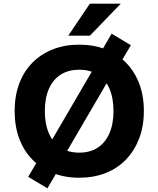

<svg xmlns="http://www.w3.org/2000/svg" viewBox="-20 -960 865 1049"><path d="M413 11Q333 11 268 -15Q203 -41 156.5 -88.5Q110 -136 85 -203Q60 -270 60 -353Q60 -436 85 -503Q110 -570 157 -617.5Q204 -665 269 -690.5Q334 -716 413 -716Q492 -716 557 -690.5Q622 -665 668.5 -617.5Q715 -570 740.5 -503.5Q766 -437 766 -354Q766 -271 740.5 -204Q715 -137 668.5 -88.5Q622 -40 557 -14.5Q492 11 413 11ZM413 -126Q472 -126 513.5 -153Q555 -180 577.5 -231Q600 -282 600 -353Q600 -425 578 -475.5Q556 -526 514 -552.5Q472 -579 413 -579Q354 -579 312 -552.5Q270 -526 247.5 -475.5Q225 -425 225 -353Q225 -282 247.5 -231Q270 -180 312 -153Q354 -126 413 -126ZM239 69 134 6 205 -114 257 -184 494 -590 519 -655 590 -776 695 -713 624 -593 573 -523 336 -117 310 -52ZM353 -765 471 -940H640L471 -765Z"/></svg>

Font: Nunito Sans 9pt ExtraBold
Style: Regular
Weight: 800
Version: Version 3.101;gftools[0.9.27]